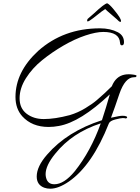

<svg xmlns="http://www.w3.org/2000/svg" viewBox="-20 -762 849 1166"><path d="M337 3Q306 9 275 9Q174 9 115 -56Q74 -102 74 -173Q74 -326 212 -453Q366 -590 587 -590Q650 -590 696 -566Q733 -546 733 -506Q733 -489 723 -487Q710 -484 709 -502Q705 -568 607 -568Q563 -568 498.5 -546.5Q434 -525 365 -485Q296 -445 236 -396.5Q176 -348 137.5 -287Q99 -226 99 -165Q99 -104 141.5 -71.5Q184 -39 246 -39Q314 -39 404 -63Q454 -78 499 -105.5Q544 -133 568 -154Q613 -192 659 -238Q683 -299 738 -309Q761 -313 788 -309L800 -307Q809 -305 809 -302Q809 -292 796 -293Q795 -293 794 -293Q740 -293 705 -192Q678 -111 654 -47Q707 -59 724 -59Q741 -59 748 -55Q755 -51 750.5 -46Q746 -41 741.5 -43Q737 -45 725.5 -45Q714 -45 680.5 -36.5Q647 -28 641 -12Q541 241 399 340Q335 384 285 384Q266 384 249 378Q203 361 203 310Q203 249 266 177Q388 36 599 -32Q625 -111 647 -189Q468 -20 337 3ZM257 296Q257 307 260 318Q270 357 310 357Q369 357 434 278Q531 157 592 -13Q417 44 315 172Q257 243 257 296ZM701 -634Q696 -640 660 -670.5Q624 -701 619 -707Q601 -696 571.5 -672Q542 -648 525.5 -637.5Q509 -627 509 -636Q509 -645 515.5 -650Q522 -655 550 -680Q614 -740 631 -742Q644 -737 670 -705.5Q696 -674 705.5 -658Q715 -642 715 -635.5Q715 -629 711 -629Q707 -629 701 -634Z"/></svg>

Font: Allura
Style: Regular
Weight: 400
Designer: Robert E. Leuschke
Foundry: Robert E. Leuschke
Version: Version 1.004